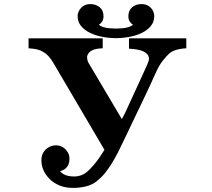

<svg xmlns="http://www.w3.org/2000/svg" viewBox="-20 -899 1040 942"><path d="M422.9 -878.9Q439.9 -878.9 454.8 -872.3Q469.7 -865.7 479 -852.5Q487.8 -838.9 487.8 -818.8Q487.8 -803.7 481 -793.2Q474.1 -782.7 464.8 -777.8Q486.3 -758.8 548.8 -758.8Q611.3 -758.8 632.8 -777.8Q623.5 -782.7 616.7 -793.2Q609.9 -803.7 609.9 -818.8Q609.9 -838.9 618.9 -852.5Q627.9 -866.2 643.1 -872.6Q657.2 -878.9 674.8 -878.9Q694.8 -878.9 708.7 -869.6Q722.7 -860.4 730 -847.2Q736.8 -832.5 736.8 -820.8Q736.8 -791.5 719.7 -771Q702.6 -750.5 675.3 -737.3Q647.5 -724.1 614.3 -718Q581.1 -711.9 548.8 -711.9Q516.6 -711.9 483.4 -718Q450.2 -724.1 422.9 -737.3Q395 -750.5 377.9 -771Q360.8 -791.5 360.8 -820.8Q360.8 -833.5 368.2 -846.9Q375.5 -860.4 389.2 -869.6Q402.8 -878.9 422.9 -878.9ZM401.4 15.6Q370.6 22.9 338.9 22.9Q300.8 22.9 272 11Q243.2 -1 223.1 -21Q183.1 -62 183.1 -112.8Q183.1 -136.7 193.8 -152.8Q204.6 -168.9 221.2 -177.7Q237.8 -186 253.9 -186Q289.6 -186 311 -154.3Q320.8 -139.2 320.8 -121.1Q320.8 -94.7 308.6 -79.6Q296.4 -64.5 274.9 -59.1Q295.4 -33.2 344.2 -33.2Q362.3 -33.2 380.6 -40Q398.9 -46.9 418.9 -66.9Q434.1 -82 450.2 -102.1Q466.3 -122.1 480.5 -145.5Q483.4 -149.9 486.3 -154.5Q489.3 -159.2 492.7 -163.6L241.2 -591.3Q218.8 -629.9 190.9 -645Q177.2 -653.3 160.2 -657Q143.1 -660.6 120.1 -662.1V-710.9H483.9V-662.1Q454.6 -661.1 437 -654.3Q421.9 -647.9 414.6 -637.9Q407.2 -627.9 407.2 -618.2Q407.2 -613.8 408.7 -605.7Q410.2 -597.7 415 -589.4L577.6 -314.9L592.8 -342.8L686.5 -546.9Q692.4 -560.1 701.7 -580.8Q710.9 -601.6 710.9 -609.4Q710.9 -623.5 703.1 -632.3Q695.3 -641.1 683.1 -647Q662.1 -657.2 612.8 -660.2V-710.9H894V-662.1Q834 -658.7 809.1 -635.3Q795.4 -622.6 778.1 -600.6Q760.7 -578.6 745.1 -543.9Q731.4 -512.7 718 -484.1Q704.6 -455.6 687.3 -418.9Q669.9 -382.3 643.1 -326.7Q623 -285.2 602.1 -240.7Q581.1 -196.3 558.1 -149.9Q544.4 -123 528.3 -97.2Q512.2 -71.3 495.1 -49.8Q477.5 -28.3 454.6 -10Q431.6 8.3 401.4 15.6Z"/></svg>

Font: BIZ UDPMincho
Style: Bold
Weight: 700
Designer: TypeBank Co., Ltd.
Foundry: Morisawa Inc.
Version: Version 1.06